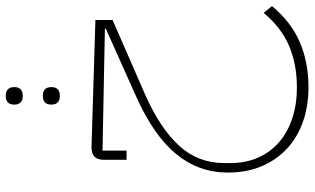

<svg xmlns="http://www.w3.org/2000/svg" viewBox="-226 -530 1060 647"><g transform="rotate(-90 303.5 -206.0)"><path d="M333 304Q270 304 217.5 285.5Q165 267 127 232Q89 197 67.5 146.5Q46 96 46 32Q46 -66 108.5 -142Q171 -218 303 -277L531 -379V-382L120 -390V-309H89V-386Q89 -430 137 -427L560 -414V-356L310 -247Q195 -196 136.5 -132Q78 -68 78 20V41Q78 93 96.5 134.5Q115 176 148.5 205Q182 234 229 249.5Q276 265 333 265Q410 265 472 239Q534 213 584 153L607 181Q553 246 485 275Q417 304 333 304ZM302 -534Q290 -534 282.5 -541Q275 -548 275 -562Q275 -577 282.5 -584Q290 -591 302 -591H307Q319 -591 326.5 -584Q334 -577 334 -562Q334 -548 326.5 -541Q319 -534 307 -534ZM302 -659Q290 -659 282.5 -666Q275 -673 275 -687Q275 -702 282.5 -709Q290 -716 302 -716H307Q319 -716 326.5 -709Q334 -702 334 -687Q334 -673 326.5 -666Q319 -659 307 -659Z"/></g></svg>

Font: IBM Plex Sans Arabic ExtraLight
Style: Regular
Weight: 200
Designer: Mike Abbink, Paul van der Laan, Pieter van Rosmalen, Wael Morcos, Khajak Apelian
Foundry: Bold Monday
Version: Version 1.1